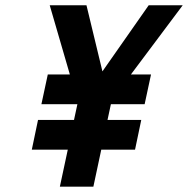

<svg xmlns="http://www.w3.org/2000/svg" viewBox="-20 -702 707 722"><path d="M271 -310.1H135.7L159.7 -421.9H242.7L167 -682.1H305.2L365.2 -433.6L539.1 -682.1H667L472.2 -421.9H547.9L523.9 -310.1H397L384.3 -251H511.2L487.8 -139.2H360.8L331.1 0H205.1L234.9 -139.2H99.6L123 -251H258.3Z"/></svg>

Font: Tuffy
Style: BoldItalic
Weight: 700
Italic angle: -12°
Designer: Thatcher Ulrich, Karoly Barta, Michael Everson
Version: Version 001.271